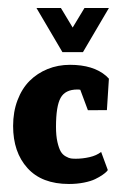

<svg xmlns="http://www.w3.org/2000/svg" viewBox="-20 -452 299 479"><path d="M135.7 -322H187L251.7 -432H190.7L161.3 -383.3L132 -432H71ZM249 -27.7 232.3 -73Q221 -64 203.5 -60Q186 -56 169.3 -56Q162 -56 157 -56.7Q152 -57.3 144.2 -61.7Q136.3 -66 131.7 -73.8Q127 -81.7 123.3 -97.5Q119.7 -113.3 119.7 -135.7Q119.7 -187 131.2 -207.8Q142.7 -228.7 173 -228.7Q177.7 -228.7 180.3 -228L199.3 -177L246.7 -177.3L251.7 -255.7Q251.7 -255.7 244.7 -262.7Q212.7 -290.3 154.7 -290.3Q124.7 -290.3 98.8 -279.8Q73 -269.3 53.8 -250.2Q34.7 -231 23.7 -202Q12.7 -173 12.7 -137.7Q12.7 -72.3 48.5 -32.7Q84.3 7 152 7Q172 7 189.5 3.5Q207 0 217.5 -5.2Q228 -10.3 235.5 -15.5Q243 -20.7 246 -24Z"/></svg>

Font: Jomhuria
Style: Regular
Weight: 400
Designer: Arabic design by Kourosh Beigpour, Latin design by Eben Sorkin, engineering by Lasse Fister and Khaled Hosney
Version: Version 1.0000